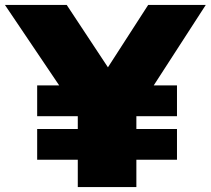

<svg xmlns="http://www.w3.org/2000/svg" viewBox="-51 -760 856 780"><path d="M100 -111V-236H265V-288H100V-413H189.5L-31 -740H220L387.5 -486.5L551 -740H785L573.5 -413H668V-288H503V-236H668V-111H503V0H265V-111Z"/></svg>

Font: Encode Sans Expanded Expanded Black
Style: Regular
Weight: 900
Width: 7
Designer: Multiple Designers
Foundry: Impallari Type
Version: Version 3.000; ttfautohint (v1.8.3) -l 8 -r 50 -G 200 -x 14 